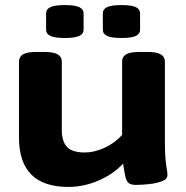

<svg xmlns="http://www.w3.org/2000/svg" viewBox="-20 -730 733 758"><path d="M250 8Q55 8 55 -187V-487Q55 -506 71 -515.5Q87 -525 124 -525H155Q191 -525 207.5 -515.5Q224 -506 224 -487V-218Q224 -172 244.5 -150Q265 -128 315 -128Q352 -128 392.5 -146.5Q433 -165 462 -197V-487Q462 -506 478 -515.5Q494 -525 531 -525H562Q598 -525 614.5 -515.5Q631 -506 631 -487V-174Q631 -127 633.5 -101.5Q636 -76 638.5 -63Q641 -50 641 -39Q641 -22 618.5 -14Q596 -6 567 -3Q538 0 517 0Q498 0 489 -6.5Q480 -13 475.5 -31Q471 -49 466 -84Q427 -42 368.5 -17Q310 8 250 8ZM460 -580Q420 -580 403 -588Q386 -596 386 -613V-677Q386 -694 403 -702Q420 -710 460 -710Q499 -710 516 -702Q533 -694 533 -677V-613Q533 -596 516 -588Q499 -580 460 -580ZM236 -580Q197 -580 179.5 -588Q162 -596 162 -613V-677Q162 -694 179.5 -702Q197 -710 236 -710Q275 -710 292.5 -702Q310 -694 310 -677V-613Q310 -596 292.5 -588Q275 -580 236 -580Z"/></svg>

Font: Asap Expanded ExtraBold
Style: Regular
Weight: 800
Width: 7
Designer: Pablo Cosgaya
Foundry: Omnibus-Type
Version: Version 3.001; ttfautohint (v1.8.4.7-5d5b)